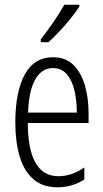

<svg xmlns="http://www.w3.org/2000/svg" viewBox="-20 -785 439 815"><path d="M205 -542Q259 -542 292 -509Q325 -476 340.5 -422Q356 -368 356 -305V-263H98Q99 -37 228 -37Q284 -37 338 -74V-23Q313 -7 284.5 1.5Q256 10 224 10Q161 10 121.5 -24.5Q82 -59 63.5 -121Q45 -183 45 -265Q45 -395 85 -468.5Q125 -542 205 -542ZM205 -496Q158 -496 130.5 -449.5Q103 -403 99 -307H306Q306 -358 296 -401Q286 -444 263.5 -470Q241 -496 205 -496ZM317 -757Q302 -734 279 -705.5Q256 -677 231 -650.5Q206 -624 186 -606H153V-618Q184 -658 208 -693Q232 -728 253 -765H317Z"/></svg>

Font: Noto Sans ExtraCondensed Light
Style: Regular
Weight: 300
Width: 2
Designer: Monotype Design Team
Foundry: Monotype Imaging Inc.
Version: Version 2.013; ttfautohint (v1.8.4.7-5d5b)